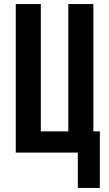

<svg xmlns="http://www.w3.org/2000/svg" viewBox="-20 -755 540 950"><path d="M365 175V0H58V-735H182V-105H318V-735H442V-105H474V175Z"/></svg>

Font: Iosevka SS04 Extrabold
Style: Regular
Weight: 800
Monospace: yes
Designer: Belleve Invis
Foundry: Belleve Invis
Version: Version 19.0.0; ttfautohint (v1.8.4)